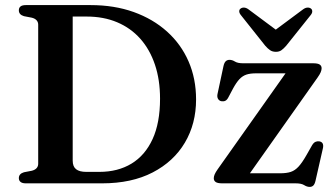

<svg xmlns="http://www.w3.org/2000/svg" viewBox="-20 -720 1314 754"><path d="M54 -20.5Q54 -37.5 74 -43.5L105 -49.5Q117 -52.5 123.5 -59.5Q130 -66.5 130 -77V-623Q130 -633.5 123.5 -640.5Q117 -647.5 105 -650.5L74 -656.5Q54 -662.5 54 -679.5Q54 -689.5 60.8 -694.8Q67.5 -700 81.5 -700H335.5Q429 -700 505 -672.8Q581 -645.5 636 -596Q691 -546.5 720.5 -478.8Q750 -411 750 -329.5Q750 -234 706 -159.8Q662 -85.5 579.5 -42.8Q497 0 381 0H81.5Q67.5 0 60.8 -5.5Q54 -11 54 -20.5ZM370 -45Q443 -45 496.5 -77.5Q550 -110 579.2 -173.8Q608.5 -237.5 608.5 -332.5Q608.5 -406.5 588.5 -466Q568.5 -525.5 531 -567.8Q493.5 -610 440.2 -632.5Q387 -655 320.5 -655H265.5V-89Q265.5 -66 278.8 -55.5Q292 -45 319 -45ZM1227.5 -416 945.5 -17 925.5 -39.5H1079.5Q1105.5 -39.5 1122 -45Q1138.5 -50.5 1152.5 -65.8Q1166.5 -81 1183 -110L1205.5 -149.5Q1211.5 -159.5 1218.5 -162.8Q1225.5 -166 1233.5 -165Q1243 -163.5 1246.8 -157Q1250.5 -150.5 1248.5 -139.5L1219 -10Q1216 3 1210.5 8.5Q1205 14 1196 14Q1185.5 14 1174.5 7Q1163.5 0 1141.5 0H853Q834.5 0 827 -5.2Q819.5 -10.5 819.5 -20Q819.5 -27 823 -35.2Q826.5 -43.5 835 -55.5L1115.5 -452L1135 -432H985Q962.5 -432 947.5 -427Q932.5 -422 920.2 -409Q908 -396 895 -372L876.5 -337Q871.5 -327.5 864.8 -324.2Q858 -321 849 -322.5Q840.5 -324.5 836.2 -331.8Q832 -339 834 -350L857.5 -460Q860.5 -473.5 866.2 -479.2Q872 -485 881.5 -485Q892 -485 902.8 -478.2Q913.5 -471.5 935 -471.5H1209.5Q1228 -471.5 1235.5 -466.5Q1243 -461.5 1243 -452Q1243 -445 1239.5 -436.5Q1236 -428 1227.5 -416ZM1088 -585 955.5 -683.5Q946.5 -690 938.2 -690.2Q930 -690.5 924.5 -686Q919.5 -682.5 919.5 -675.5Q919.5 -668.5 926.5 -660L1021.5 -540.5Q1031.5 -529 1040.8 -522.8Q1050 -516.5 1063.5 -516.5Q1076.5 -516.5 1085.2 -522.8Q1094 -529 1104 -540.5L1199.5 -660Q1206.5 -668.5 1206.2 -675.5Q1206 -682.5 1201.5 -686Q1196 -690.5 1187.8 -690.2Q1179.5 -690 1170.5 -683.5L1038 -585Z"/></svg>

Font: Fraunces Medium
Style: Regular
Weight: 500
Version: Version 1.000;[b76b70a41]